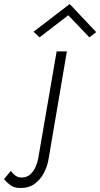

<svg xmlns="http://www.w3.org/2000/svg" viewBox="-153 -716 499 956"><path d="M-99 135 -133 176Q-120 192 -101 206Q-82 220 -54 220Q-11 221 18.5 200Q48 179 66 144.5Q84 110 90 69L180 -460H129L39 63Q35 89 25 113Q15 137 -2.5 152.5Q-20 168 -46 168Q-63 168 -76 158.5Q-89 149 -99 135ZM187 -640 292 -530 326 -556 194 -696 14 -558 44 -530Z"/></svg>

Font: Jost* 300 Light Italic
Style: Italic
Weight: 300
Italic angle: -10°
Version: Version 3.200; ttfautohint (v0.97) -l 8 -r 50 -G 200 -x 14 -